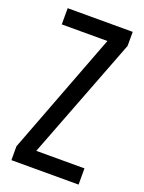

<svg xmlns="http://www.w3.org/2000/svg" viewBox="-137 -780 635 846"><g transform="rotate(20 180.5 -357.0)"><path d="M341 0V-76H115L335 -648V-714H30V-638H244L26 -65V0Z"/></g></svg>

Font: Noto Sans Arabic ExtCond
Style: Regular
Weight: 400
Width: 2
Designer: Monotype Design Team, Nadine Chahine, Nizar Qandah and Khaled Hosny
Foundry: Monotype Imaging Inc.
Version: Version 2.012